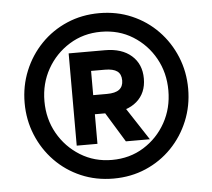

<svg xmlns="http://www.w3.org/2000/svg" viewBox="-51 -755 908 821"><g transform="rotate(-5 403.0 -345.0)"><path d="M404 10Q329 10 265 -17.5Q201 -45 153.5 -94Q106 -143 79.5 -207.5Q53 -272 53 -345Q53 -418 79.5 -482.5Q106 -547 153.5 -596Q201 -645 265 -672.5Q329 -700 404 -700Q479 -700 543 -672.5Q607 -645 654.5 -596Q702 -547 728.5 -482.5Q755 -418 755 -345Q755 -272 728.5 -207.5Q702 -143 654.5 -94Q607 -45 543 -17.5Q479 10 404 10ZM404 -70Q481 -70 541 -107.5Q601 -145 635.5 -207Q670 -269 670 -345Q670 -421 635.5 -483Q601 -545 541 -582.5Q481 -620 404 -620Q329 -620 268.5 -582.5Q208 -545 173 -483Q138 -421 138 -345Q138 -269 173 -207Q208 -145 268.5 -107.5Q329 -70 404 -70ZM259 -144V-540H348V-144ZM470 -144 371 -306H467L573 -144ZM300 -271V-353H407Q443 -353 460 -366Q477 -379 477 -405Q477 -432 460 -444.5Q443 -457 407 -457H300V-540H415Q487 -540 528.5 -503.5Q570 -467 570 -405Q570 -343 528.5 -307Q487 -271 415 -271Z"/></g></svg>

Font: Radio Canada Big Medium
Style: Italic
Weight: 500
Italic angle: -12°
Designer: Étienne Aubert Bonn
Foundry: Coppers and Brasses
Version: Version 1.001